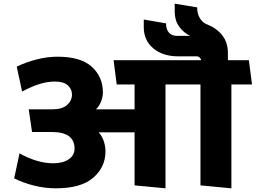

<svg xmlns="http://www.w3.org/2000/svg" viewBox="-20 -1007 1389 1043"><path d="M711 0V-288H516Q534 -269 543.5 -241Q553 -213 553 -184Q553 -100 487 -42Q421 16 283 16Q223 16 164 1Q105 -14 57 -38L86 -174Q130 -149 177 -134.5Q224 -120 270 -120Q321 -120 353 -141.5Q385 -163 385 -200Q385 -244 354.5 -267Q324 -290 261 -290H154L136 -413H263Q317 -413 344 -436.5Q371 -460 371 -494Q371 -523 348 -543.5Q325 -564 279 -564Q239 -564 197.5 -551.5Q156 -539 100 -510L71 -645Q120 -669 178.5 -684Q237 -699 292 -699Q419 -699 479 -644Q539 -589 539 -505Q539 -480 528 -453.5Q517 -427 501 -413H711V-548H614L597 -680H1073Q1071 -688 1064.5 -694.5Q1058 -701 1047 -701H948Q864 -701 812.5 -744.5Q761 -788 761 -859V-901L882 -880Q882 -848 897.5 -830Q913 -812 943 -812H1013Q976 -830 952.5 -863.5Q929 -897 929 -944V-987L1051 -967Q1051 -933 1066 -908Q1081 -883 1106 -874Q1157 -854 1187.5 -815Q1218 -776 1218 -718V-680H1332L1349 -548H1237V16L1069 0V-548H879V16Z"/></svg>

Font: Palanquin Dark SemiBold
Style: Regular
Weight: 600
Designer: Pria Ravichandran
Version: Version 1.001